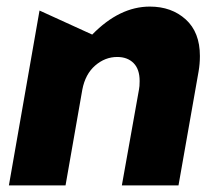

<svg xmlns="http://www.w3.org/2000/svg" viewBox="-20 -563 660 583"><path d="M587 -393Q587 -465 544 -504Q501 -543 435 -543Q343 -543 260 -458L100 -531L7 0H179L230 -291Q239 -338 269 -364Q299 -390 336 -390Q367 -390 385.5 -371.5Q404 -353 404 -317Q404 -300 402 -291L350 0H522L583 -346Q587 -369 587 -393Z"/></svg>

Font: Geom ExtraBold
Style: Bold Italic
Weight: 800
Italic angle: -10°
Version: Version 1.102